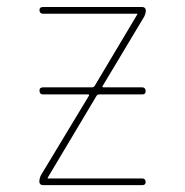

<svg xmlns="http://www.w3.org/2000/svg" viewBox="-20 -540 540 560"><path d="M99.6 -29.3 239.3 -260.7Q241.2 -264.6 236.3 -264.6H105.5Q95.7 -264.6 95.2 -274.9Q94.7 -285.2 105.5 -285.2H248Q252.9 -285.2 255.9 -289.1L379.9 -497.1Q379.9 -498 380.4 -498Q380.9 -498 380.9 -499Q380.9 -500 379.9 -500H105.5Q95.7 -500 95.2 -509.8Q94.7 -519.5 105.5 -519.5H394.5Q404.3 -519.5 405.3 -509.8Q405.3 -501 400.4 -491.2L279.3 -289.1Q277.3 -285.2 282.2 -285.2H394.5Q404.3 -285.2 404.8 -274.9Q405.3 -264.6 394.5 -264.6H269.5Q264.6 -264.6 261.7 -260.7L120.1 -23.4Q120.1 -22.5 119.6 -22.5Q119.1 -22.5 119.1 -21Q119.1 -19.5 120.1 -19.5H394.5Q404.3 -19.5 404.8 -9.8Q405.3 0 394.5 0H105.5Q95.7 0 94.7 -9.8Q94.7 -19.5 99.6 -29.3Z"/></svg>

Font: Rounded-X Mgen+ 1m thin
Style: Regular
Weight: 100
Designer: [Source Han Sans]
Ryoko NISHIZUKA  (kana & ideographs); Paul D. Hunt (Latin, Greek & Cyrillic); Wenlong ZHANG  (bopomofo
Version: Version 1.059.20150602